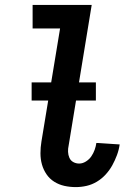

<svg xmlns="http://www.w3.org/2000/svg" viewBox="-20 -755 540 783"><path d="M289 8Q265 8 242.5 3Q220 -2 201 -14Q182 -26 169.5 -44.5Q157 -63 151 -84.5Q145 -106 145 -130Q145 -154 149 -178L225 -639H113V-735H354L260 -162Q257 -149 257.5 -136Q258 -123 263 -111.5Q268 -100 279 -94Q290 -88 303 -88Q317 -88 330.5 -96.5Q344 -105 352.5 -117.5Q361 -130 366 -144Q371 -158 373 -172L468 -166Q465 -144 457 -122.5Q449 -101 438 -81Q427 -61 411 -43.5Q395 -26 375 -14Q355 -2 333 3Q311 8 289 8ZM109 -345V-419H371V-345Z"/></svg>

Font: Iosevka Term Curly
Style: Bold Italic
Weight: 700
Italic angle: -9°
Designer: Belleve Invis
Foundry: Belleve Invis
Version: Version 32.3.0